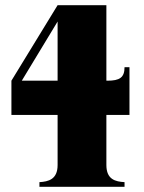

<svg xmlns="http://www.w3.org/2000/svg" viewBox="-20 -720 554 740"><path d="M390 -84V-277H479V-461H460C460 -421 441 -409 394 -409H390V-700H202L24 -409V-277H202V-84C202 -28 166 -20 132 -18V0H460V-18C425 -20 390 -28 390 -84ZM64 -409 202 -637V-409Z"/></svg>

Font: Sprat Condesed
Style: Bold
Weight: 700
Width: 3
Designer: Ethan Nakache
Foundry: Collletttivo
Version: Version 2.000;Glyphs 3.2 (3217)